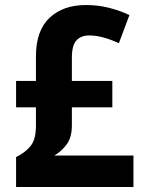

<svg xmlns="http://www.w3.org/2000/svg" viewBox="-20 -744 580 764"><path d="M322 -724Q370 -724 413.5 -713Q457 -702 495 -684L453 -572Q421 -587 391 -595Q361 -603 335 -603Q302 -603 284 -583Q266 -563 266 -515V-422H427V-317H266V-245Q266 -197 245 -169Q224 -141 196 -125H511V0H44V-119Q82 -138 102.5 -164Q123 -190 123 -244V-317H44V-422H123V-519Q123 -622 177 -673Q231 -724 322 -724Z"/></svg>

Font: Noto Sans Lao SemiCondensed
Style: Bold
Weight: 700
Width: 4
Designer: Monotype Design Team
Foundry: Monotype Imaging Inc.
Version: Version 2.003; ttfautohint (v1.8.4.7-5d5b)